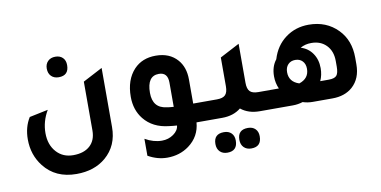

<svg xmlns="http://www.w3.org/2000/svg" viewBox="-74 -779 2416 1216"><g transform="rotate(-10 1133.5 -171.0)"><path d="M332 -433Q302 -433 284 -451Q266 -469 266 -500Q266 -529 284 -547Q302 -565 332 -565Q362 -565 379.5 -547.5Q397 -530 397 -500Q397 -433 332 -433ZM609 -64Q609 56 526 127Q452 190 337 190Q202 190 128 95Q70 21 70 -79Q70 -158 107 -217L227 -242Q187 -174 187 -99Q187 -23 230 24Q271 69 337 69Q406 69 444.5 34Q483 -1 483 -64V-378L609 -444Z M1264 -121V0H1141Q1134 90 1061 144Q1001 188 921 188Q858 188 798 154V45Q852 76 906 76Q948 76 980.5 53Q1013 30 1016 -2Q1008 -3 991 -4Q974 -6 965 -7Q862 -18 806 -88Q759 -147 759 -231Q759 -341 819 -405Q872 -461 959 -461Q1048 -461 1098 -404Q1141 -355 1141 -276V-121ZM1016 -278Q1016 -344 959 -344Q883 -344 883 -235Q883 -138 971 -127Q985 -124 1016 -122Z M1560 -121H1650V0H1548Q1475 0 1427 -39Q1379 0 1306 0H1204V-121H1294Q1332 -121 1348 -137.5Q1364 -154 1364 -193V-378L1490 -444V-193Q1490 -154 1506 -137.5Q1522 -121 1560 -121ZM1301 91Q1331 91 1348.5 108.5Q1366 126 1366 156Q1366 223 1301 223Q1271 223 1253 205Q1235 187 1235 156Q1235 91 1301 91ZM1455 91Q1485 91 1502.5 108.5Q1520 126 1520 156Q1520 223 1455 223Q1425 223 1407 205Q1389 187 1389 156Q1389 91 1455 91Z M1708 -306Q1733 -390 1797.5 -438Q1862 -486 1947 -486Q2061 -486 2134 -411Q2202 -341 2202 -230V-186Q2202 -95 2145 -44Q2095 0 2015 0H1889Q1855 0 1825 -10Q1794 0 1761 0H1590V-121H1692Q1675 -158 1675 -202Q1675 -264 1708 -306ZM2077 -194V-230Q2077 -293 2040.5 -331Q2004 -369 1944 -369Q1903 -369 1873 -351Q1920 -337 1947.5 -297Q1975 -257 1975 -202Q1975 -158 1958 -121H2013Q2050 -121 2063.5 -136.5Q2077 -152 2077 -194ZM1825 -130Q1889 -151 1889 -213Q1889 -244 1871.5 -262.5Q1854 -281 1825 -281Q1796 -281 1778.5 -262.5Q1761 -244 1761 -213Q1761 -151 1825 -130Z"/></g></svg>

Font: Space Grotesk SemiBold
Style: Regular
Weight: 600
Designer: Florian Karsten
Foundry: Florian Karsten
Version: Version 2.000